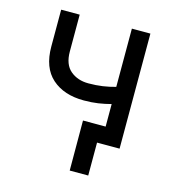

<svg xmlns="http://www.w3.org/2000/svg" viewBox="-105 -635 803 880"><g transform="rotate(15 296.0 -195.0)"><path d="M284.7 -170.9Q189.9 -170.9 133.5 -220.9Q77.1 -271 77.1 -371.1V-545.9H165V-371.1Q165 -309.6 199.2 -280.8Q233.4 -252 284.7 -252Q320.8 -252 352.1 -256.6Q383.3 -261.2 412.6 -269.5V-545.9H500.5V0H412.6V-188Q383.3 -180.2 352.3 -175.5Q321.3 -170.9 284.7 -170.9ZM393.6 156.2H305.7L305.2 -81.1H430.2V0H393.6Z"/></g></svg>

Font: Inter
Style: Regular
Weight: 400
Designer: Rasmus Andersson
Foundry: rsms
Version: Version 4.001;git-9221beed3